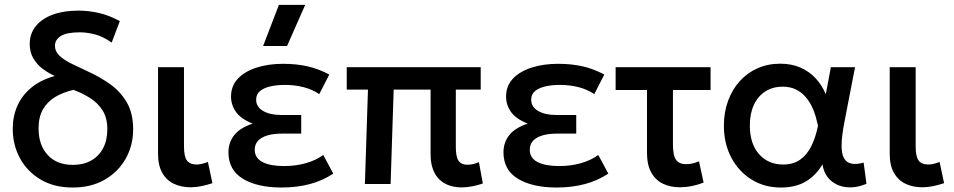

<svg xmlns="http://www.w3.org/2000/svg" viewBox="-20 -780 4046 814"><path d="M288 15Q209 15 152 -19Q95 -53 64.5 -109.5Q34 -166 34 -234Q34 -286.5 53.5 -331Q73 -375.5 112.5 -408.2Q152 -441 212.5 -458Q186 -469.5 161.8 -487.5Q137.5 -505.5 121.8 -531.8Q106 -558 106 -593.5Q106 -637.5 131.8 -669.2Q157.5 -701 203.8 -718Q250 -735 312 -735Q355 -735 398.5 -725.2Q442 -715.5 488 -690.5L453.5 -599.5Q415.5 -626 381.5 -634.5Q347.5 -643 319 -643Q262.5 -643 237.8 -627.2Q213 -611.5 213 -586Q213 -562 232.2 -543.8Q251.5 -525.5 283.8 -509.8Q316 -494 355 -476Q404.5 -453.5 447.8 -422.5Q491 -391.5 517.8 -345.5Q544.5 -299.5 544.5 -231.5Q544.5 -163.5 513 -107.5Q481.5 -51.5 424 -18.2Q366.5 15 288 15ZM289 -81Q333.5 -81 366.2 -99.2Q399 -117.5 417 -151.5Q435 -185.5 435 -232.5Q435 -280 415 -311.8Q395 -343.5 362.2 -364.2Q329.5 -385 291.5 -399Q246.5 -388.5 213.5 -368.5Q180.5 -348.5 162 -316.2Q143.5 -284 143.5 -235.5Q143.5 -165.5 182 -123.2Q220.5 -81 289 -81Z M789 14Q748 14 716.8 -1Q685.5 -16 667.8 -47.5Q650 -79 650 -128.5V-495H760V-160Q760 -116.5 772.5 -99.5Q785 -82.5 814 -82.5Q824.5 -82.5 836.8 -85.5Q849 -88.5 861.5 -93.5L880.5 -3.5Q857 4.5 833.8 9.2Q810.5 14 789 14Z M1173.5 15Q1071.5 15 1010 -22Q948.5 -59 948.5 -134.5Q948.5 -174.5 972 -205.8Q995.5 -237 1051 -256Q1000.5 -276.5 980 -306Q959.5 -335.5 959.5 -370.5Q959.5 -416 988.8 -446.8Q1018 -477.5 1068 -493.5Q1118 -509.5 1180 -509.5Q1236 -509.5 1283 -499Q1330 -488.5 1376 -464L1333.5 -381Q1305 -400.5 1268 -410.2Q1231 -420 1187.5 -420Q1154 -420 1126.5 -413.8Q1099 -407.5 1082.5 -394Q1066 -380.5 1066 -357.5Q1066 -327 1095.2 -309.8Q1124.5 -292.5 1172 -292.5H1257V-213.5H1175Q1140 -213.5 1114.2 -206Q1088.5 -198.5 1074.2 -183.5Q1060 -168.5 1060 -145Q1060 -110 1093 -93Q1126 -76 1184.5 -76Q1233.5 -76 1276.2 -88Q1319 -100 1350.5 -123L1393 -44Q1348 -14 1293.2 0.5Q1238.5 15 1173.5 15ZM1095.5 -585 1162.5 -759.5H1274L1197 -585Z M1937.5 14.5Q1908 14.5 1884 6Q1860 -2.5 1842.5 -19.5Q1825 -36.5 1815.2 -63.2Q1805.5 -90 1805.5 -127V-400H1649L1636 0H1527L1540 -400H1450V-495H2018V-400H1912.5V-156.5Q1912.5 -115.5 1924 -98.5Q1935.5 -81.5 1961.5 -81.5Q1974 -81.5 1986.2 -84.5Q1998.5 -87.5 2010.5 -92.5L2027 -2Q2005 5.5 1982 10Q1959 14.5 1937.5 14.5Z M2339.5 15Q2237.5 15 2176 -22Q2114.5 -59 2114.5 -134.5Q2114.5 -174.5 2138 -205.8Q2161.5 -237 2217 -256Q2166.5 -276.5 2146 -306Q2125.5 -335.5 2125.5 -370.5Q2125.5 -416 2154.8 -446.8Q2184 -477.5 2234 -493.5Q2284 -509.5 2346 -509.5Q2402 -509.5 2449 -499Q2496 -488.5 2542 -464L2499.5 -381Q2471 -400.5 2434 -410.2Q2397 -420 2353.5 -420Q2320 -420 2292.5 -413.8Q2265 -407.5 2248.5 -394Q2232 -380.5 2232 -357.5Q2232 -327 2261.2 -309.8Q2290.5 -292.5 2338 -292.5H2423V-213.5H2341Q2306 -213.5 2280.2 -206Q2254.5 -198.5 2240.2 -183.5Q2226 -168.5 2226 -145Q2226 -110 2259 -93Q2292 -76 2350.5 -76Q2399.5 -76 2442.2 -88Q2485 -100 2516.5 -123L2559 -44Q2514 -14 2459.2 0.5Q2404.5 15 2339.5 15Z M2862.5 14Q2822 14 2790.5 -1.2Q2759 -16.5 2741 -48.8Q2723 -81 2723 -132V-398.5H2590V-495H2992.5V-398.5H2833V-167Q2833 -120 2846.5 -102Q2860 -84 2889 -84Q2902.5 -84 2915.8 -87Q2929 -90 2943.5 -96L2963 -6Q2938 4 2912.2 9Q2886.5 14 2862.5 14Z M3290.5 15Q3220.5 15 3166 -19Q3111.5 -53 3080.2 -112.2Q3049 -171.5 3049 -247.5Q3049 -304.5 3066.8 -352.8Q3084.5 -401 3116.5 -436.2Q3148.5 -471.5 3192.2 -490.8Q3236 -510 3287.5 -510Q3336.5 -510 3374.2 -493.2Q3412 -476.5 3438.5 -447.5Q3465 -418.5 3481 -380.5L3502.5 -495H3605L3559.5 -260Q3548.5 -203 3548 -166Q3547.5 -129 3557.8 -110Q3568 -91 3589 -86.5Q3610 -82 3641.5 -90.5L3653.5 -0.5Q3608 18 3568 13.5Q3528 9 3500.8 -16Q3473.5 -41 3467 -83Q3438.5 -35.5 3395.8 -10.2Q3353 15 3290.5 15ZM3300 -82.5Q3344 -82.5 3373.2 -103.8Q3402.5 -125 3420.5 -162.2Q3438.5 -199.5 3448 -247Q3444.5 -263.5 3438.5 -285Q3432.5 -306.5 3421.8 -328.8Q3411 -351 3394.5 -370Q3378 -389 3354.2 -400.8Q3330.5 -412.5 3298 -412.5Q3256 -412.5 3224.8 -392.5Q3193.5 -372.5 3176.2 -335.5Q3159 -298.5 3159 -248Q3159 -170.5 3198 -126.5Q3237 -82.5 3300 -82.5Z M3891 14Q3850 14 3818.8 -1Q3787.5 -16 3769.8 -47.5Q3752 -79 3752 -128.5V-495H3862V-160Q3862 -116.5 3874.5 -99.5Q3887 -82.5 3916 -82.5Q3926.5 -82.5 3938.8 -85.5Q3951 -88.5 3963.5 -93.5L3982.5 -3.5Q3959 4.5 3935.8 9.2Q3912.5 14 3891 14Z"/></svg>

Font: Geologica Roman
Style: Regular
Weight: 400
Designer: Sindre Bremnes, Frode Helland
Foundry: Monokrom Skriftforlag AS
Version: Version 1.010;gftools[0.9.28]